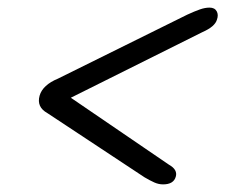

<svg xmlns="http://www.w3.org/2000/svg" viewBox="-20 -594 592 504"><path d="M158.5 -342.5 155 -332 511 -509.5Q528 -517 537.5 -525.2Q547 -533.5 549.5 -542.5Q554 -555 548.8 -564.5Q543.5 -574 530 -574Q518 -574 504.5 -569.2Q491 -564.5 471.5 -555.5L132 -387.5Q112.5 -379.5 100.2 -368.2Q88 -357 84 -343Q75.5 -313 104.5 -297L359.5 -128.5Q374 -120 385.2 -115Q396.5 -110 408 -110Q436 -110 441.5 -130.5Q444 -139 439.8 -147Q435.5 -155 423 -162Z"/></svg>

Font: Fraunces SemiBold
Style: Italic
Weight: 600
Italic angle: -16°
Version: Version 1.000;[b76b70a41]